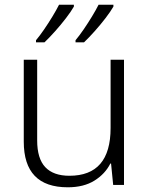

<svg xmlns="http://www.w3.org/2000/svg" viewBox="-20 -786 636 816"><path d="M507 -532V0H461L452 -91H449Q427 -47 381.5 -18.5Q336 10 268 10Q81 10 81 -184V-532H138V-189Q138 -112 172.5 -75.5Q207 -39 275 -39Q450 -39 450 -242V-532ZM462 -758Q450 -737 428.5 -709Q407 -681 382.5 -653.5Q358 -626 337 -606H301V-615Q317 -634 335.5 -661Q354 -688 371 -716Q388 -744 399 -766H462ZM294 -758Q282 -737 260.5 -709Q239 -681 214.5 -653.5Q190 -626 169 -606H133V-615Q149 -634 167.5 -661Q186 -688 203 -716Q220 -744 231 -766H294Z"/></svg>

Font: Noto Sans Arabic Light
Style: Regular
Weight: 300
Designer: Monotype Design Team, Nadine Chahine, Nizar Qandah and Khaled Hosny
Foundry: Monotype Imaging Inc.
Version: Version 2.012; ttfautohint (v1.8.4.7-5d5b)